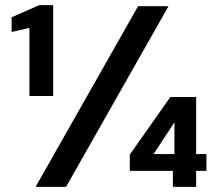

<svg xmlns="http://www.w3.org/2000/svg" viewBox="-20 -724 839 744"><path d="M94 -352V-616L25 -600V-657L132 -704H186V-352ZM118 0 515 -700H633L236 0ZM650 0V-62H483V-125L640 -348H740V-127H780V-62H740V0ZM575 -127H656V-250Z"/></svg>

Font: DM Sans 18pt SemiBold
Style: Regular
Weight: 600
Designer: Colophon Foundry, Jonny Pinhorn
Foundry: Colophon Foundry
Version: Version 4.004;gftools[0.9.30]